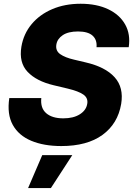

<svg xmlns="http://www.w3.org/2000/svg" viewBox="-20 -757 700 1008"><path d="M301.8 9.8Q210.4 9.8 144.3 -17.8Q78.1 -45.4 47.1 -101.3Q16.1 -157.2 28.8 -242.2H196.8Q191.4 -189.5 222.7 -162.6Q253.9 -135.7 312.5 -135.7Q365.7 -135.7 399.2 -157Q432.6 -178.2 438 -211.9Q443.4 -242.2 418 -260.3Q392.6 -278.3 335 -292L261.2 -309.6Q170.9 -331.1 124.8 -379.9Q78.6 -428.7 92.3 -511.7Q103.5 -579.1 145.8 -629.9Q188 -680.7 254.2 -709Q320.3 -737.3 403.3 -737.3Q487.8 -737.3 548.1 -708.5Q608.4 -679.7 637.2 -628.4Q666 -577.1 655.8 -509.3H486.8Q490.2 -548.3 465.8 -570.1Q441.4 -591.8 389.6 -591.8Q338.4 -591.8 309.6 -572.5Q280.8 -553.2 275.9 -523.4Q270.5 -490.7 296.1 -472.7Q321.8 -454.6 369.1 -443.8L428.7 -429.7Q532.7 -405.8 581.5 -351.8Q630.4 -297.9 616.2 -211.4Q598.6 -107.4 518.1 -48.8Q437.5 9.8 301.8 9.8ZM127.4 230.5 201.7 57.6H359.4L247.1 230.5Z"/></svg>

Font: Inter Extra Bold
Style: Italic
Weight: 800
Italic angle: -9.39999°
Designer: Rasmus Andersson
Foundry: rsms
Version: Version 4.000;git-3c8e0fc